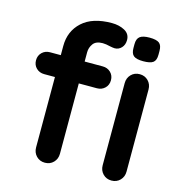

<svg xmlns="http://www.w3.org/2000/svg" viewBox="-109 -836 871 933"><g transform="rotate(15 326.5 -370.0)"><path d="M260 -572V-525H351Q375 -525 391 -509.5Q407 -494 407 -470Q407 -446 391 -430.5Q375 -415 351 -415H260V-61Q260 -35 243 -17.5Q226 0 200 0Q174 0 157 -17.5Q140 -35 140 -61V-415H86Q62 -415 46 -430.5Q30 -446 30 -470Q30 -494 46 -509.5Q62 -525 86 -525H140V-571Q140 -646 191.5 -693Q243 -740 340 -740Q377 -740 404.5 -725Q432 -710 432 -679Q432 -655 418 -640Q404 -625 384 -625Q379 -625 373.5 -626Q368 -627 362 -628Q338 -634 322 -634Q288 -634 274 -614.5Q260 -595 260 -572ZM535 0Q509 0 492 -17.5Q475 -35 475 -61V-474Q475 -500 492 -517.5Q509 -535 535 -535Q561 -535 578 -517.5Q595 -500 595 -474V-61Q595 -35 578 -17.5Q561 0 535 0ZM472 -650V-669Q472 -697 487 -708Q502 -719 535 -719Q570 -719 584 -708Q598 -697 598 -669V-650Q598 -621 583.5 -610.5Q569 -600 534 -600Q500 -600 486 -611Q472 -622 472 -650Z"/></g></svg>

Font: Quicksand
Style: Bold
Weight: 700
Version: Version 3.000